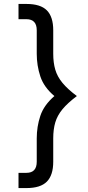

<svg xmlns="http://www.w3.org/2000/svg" viewBox="-20 -875 447 972"><path d="M73.7 77.1V0H113.8Q166 0 166 -56.2V-174.3Q166 -233.9 184.1 -288.3Q202.1 -342.8 255.4 -388.7Q202.1 -433.6 184.1 -488.5Q166 -543.5 166 -603V-721.7Q166 -777.8 113.8 -777.8H73.7V-855H113.8Q185.1 -855 217.3 -822.5Q249.5 -790 249.5 -721.7V-603Q249.5 -557.6 259.8 -522.5Q270 -487.3 296.1 -455.6Q322.3 -423.8 369.1 -388.7Q322.3 -353.5 296.1 -321.8Q270 -290 259.8 -255.1Q249.5 -220.2 249.5 -174.3V-56.2Q249.5 11.7 217.3 44.4Q185.1 77.1 113.8 77.1Z"/></svg>

Font: Voltaire
Style: Regular
Weight: 400
Designer: Yvonne Schüttler, Eben Sorkin, Emma Marichal
Foundry: Sorkin Type Co.
Version: Version 1.010; ttfautohint (v1.8.4.7-5d5b)